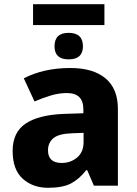

<svg xmlns="http://www.w3.org/2000/svg" viewBox="-20 -882 651 912"><path d="M377 -251V-207Q377 -160 346.5 -134Q316 -108 273 -108Q208 -108 208 -168Q208 -204 233.5 -225.5Q259 -247 324 -249ZM314 -559Q188 -559 93 -510L144 -400Q183 -417 221.5 -428.5Q260 -440 298 -440Q376 -440 376 -363V-344L282 -341Q162 -336 101 -294.5Q40 -253 40 -165Q40 -76 88 -33Q136 10 208 10Q277 10 316 -10Q355 -30 390 -74H394L426 0H540V-364Q540 -461 481 -510Q422 -559 314 -559ZM476 -862H137V-763H476ZM306 -726Q239 -726 239 -662Q239 -600 306 -600Q374 -600 374 -662Q374 -726 306 -726Z"/></svg>

Font: Noto Sans UI Extra
Style: Regular
Weight: 800
Designer: Monotype Design Team
Foundry: Monotype Imaging Inc.
Version: Version 1.901